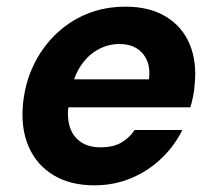

<svg xmlns="http://www.w3.org/2000/svg" viewBox="-20 -544 646 576"><path d="M263 12Q191 12 140.5 -18.5Q90 -49 66 -104Q42 -159 49 -232Q55 -294 80 -347Q105 -400 146 -440Q187 -480 240 -502Q293 -524 357 -524Q429 -524 478 -494Q527 -464 549 -411.5Q571 -359 564 -291Q563 -274 559.5 -256Q556 -238 551 -222H146L161 -306H427Q431 -340 420.5 -363.5Q410 -387 389 -399.5Q368 -412 338 -412Q305 -412 274.5 -395.5Q244 -379 222.5 -347Q201 -315 192 -266L187 -236Q180 -197 188.5 -166.5Q197 -136 221 -119Q245 -102 281 -102Q319 -102 343.5 -116Q368 -130 384 -154H527Q504 -107 464.5 -69Q425 -31 373.5 -9.5Q322 12 263 12Z"/></svg>

Font: DM Sans 12pt ExtraBold
Style: Italic
Weight: 800
Italic angle: -10°
Version: Version 4.004;gftools[0.9.30]